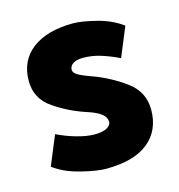

<svg xmlns="http://www.w3.org/2000/svg" viewBox="-83 -573 612 658"><g transform="rotate(-15 223.0 -243.5)"><path d="M249 -307Q310 -285 363 -246.5Q416 -208 416 -144Q416 -71 365 -29.5Q314 12 214 12Q183 12 126.5 -2Q70 -16 33 -44L76 -148Q109 -132 144.5 -122Q180 -112 206 -112Q236 -112 251 -120.5Q266 -129 266 -141Q266 -157 250.5 -169.5Q235 -182 201 -193Q142 -212 89 -248Q36 -284 36 -347Q36 -419 88.5 -459Q141 -499 234 -499Q264 -499 315.5 -486Q367 -473 405 -445L362 -341Q329 -357 298 -366.5Q267 -376 236 -376Q212 -376 200 -367.5Q188 -359 188 -346Q188 -336 201.5 -327.5Q215 -319 249 -307Z"/></g></svg>

Font: Palanquin Dark Medium
Style: Regular
Weight: 500
Designer: Pria Ravichandran
Version: Version 1.001